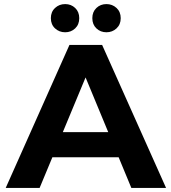

<svg xmlns="http://www.w3.org/2000/svg" viewBox="-20 -920 839 940"><path d="M8 0 320 -700H480L793 0H623L367 -618H431L174 0ZM164 -150 207 -273H567L611 -150ZM501 -762Q472 -762 452 -781Q432 -800 432 -831Q432 -862 452 -881Q472 -900 501 -900Q530 -900 550.5 -881Q571 -862 571 -831Q571 -800 550.5 -781Q530 -762 501 -762ZM299 -762Q270 -762 249.5 -781Q229 -800 229 -831Q229 -862 249.5 -881Q270 -900 299 -900Q328 -900 348 -881Q368 -862 368 -831Q368 -800 348 -781Q328 -762 299 -762Z"/></svg>

Font: MOST Montserrat
Style: Bold
Weight: 700
Designer: Julieta Ulanovsky
Foundry: Julieta Ulanovsky
Version: Version 8.000;March 11, 2024;FontCreator 15.0.0.2926 64-bit